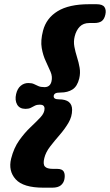

<svg xmlns="http://www.w3.org/2000/svg" viewBox="-20 -750 509 888"><path d="M228.5 -307Q226 -290.5 253 -290.5Q313.5 -290.5 313.5 -242Q313.5 -210.5 296.5 -181.8Q279.5 -153 256 -126Q232.5 -99 212 -72.5Q191.5 -46 185 -19Q178 9 187.5 20Q197 31 224.5 31H244Q268 31 275 44Q282 57 278 78.5Q274.5 96.5 261.2 107.2Q248 118 221.5 118H180.5Q87.5 118 52.5 79.2Q17.5 40.5 31.5 -16.5Q44 -66 69 -101Q94 -136 121 -161.5Q148 -187 167 -207.2Q186 -227.5 186 -247.5Q186 -266 164.5 -266Q150.5 -266 141.2 -261.2Q132 -256.5 122.5 -251.5Q113 -246.5 98 -246.5Q70.5 -246.5 59.2 -266.5Q48 -286.5 54.5 -315Q60.5 -340.5 75.8 -353.2Q91 -366 111 -366Q127.5 -366 137.2 -361.2Q147 -356.5 157.5 -351.8Q168 -347 186 -347Q211.5 -347 218 -373Q223.5 -395 214 -417.5Q204.5 -440 191.8 -466.8Q179 -493.5 173 -527.8Q167 -562 179 -608Q194 -666 246.5 -698.2Q299 -730.5 392 -730.5H426.5Q454.5 -730.5 463.2 -717.2Q472 -704 467.5 -683.5Q463 -662 451 -652.8Q439 -643.5 415 -643.5H393Q365.5 -643.5 349 -626.8Q332.5 -610 325.5 -582Q319.5 -558 324 -534Q328.5 -510 336.2 -485.8Q344 -461.5 348.2 -437Q352.5 -412.5 346.5 -387Q337.5 -350.5 315.2 -336.2Q293 -322 260.5 -322Q242.5 -322 236 -318Q229.5 -314 228.5 -307Z"/></svg>

Font: Fraunces 144pt SuperSoft Black
Style: Italic
Weight: 900
Italic angle: -16°
Version: Version 1.000;[b76b70a41]